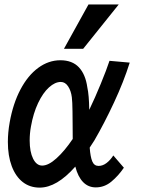

<svg xmlns="http://www.w3.org/2000/svg" viewBox="-20 -828 640 854"><path d="M15 -196.5Q15 -238.5 23 -283.5Q38 -367.5 71 -430Q104 -492.5 150 -526.2Q196 -560 248.5 -560Q301.5 -560 331 -528.5Q360.5 -497 368.5 -439Q376 -405.5 377 -339.5Q402.5 -392.5 428.2 -455.2Q454 -518 467 -557.5L557 -549.5Q530.5 -465 487.2 -372.2Q444 -279.5 399.5 -203L379 -171.5Q382 -130 390.5 -110Q399 -90 418.5 -90Q437 -90 454 -103Q471 -116 484 -136.5L531 -82Q506 -45.5 475.2 -20Q444.5 5.5 406 5.5Q372.5 5.5 349.5 -18.2Q326.5 -42 315 -87Q232.5 6.5 156.5 6.5Q113 6.5 81.2 -18.2Q49.5 -43 32.2 -89Q15 -135 15 -196.5ZM264.5 -611 373.5 -808H508L350 -611ZM112 -203Q112 -153 127.2 -122.2Q142.5 -91.5 167.5 -91.5Q195.5 -91.5 231.2 -123.8Q267 -156 303.5 -210Q303 -230 303 -279.5Q303 -289 302.5 -332.5Q302 -376 299.5 -395.5Q296 -424 283 -443.8Q270 -463.5 250.5 -463.5Q224.5 -463.5 197.8 -439.2Q171 -415 149.5 -369.8Q128 -324.5 117.5 -264.5Q112 -234.5 112 -203Z"/></svg>

Font: JuliaMono SemiBoldItalic
Style: Regular
Weight: 600
Italic angle: -9°
Monospace: yes
Designer: cormullion
Foundry: corm
Version: Version 0.049; ttfautohint (v1.8.4)